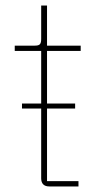

<svg xmlns="http://www.w3.org/2000/svg" viewBox="-20 -670 356 690"><path d="M262 0H157C138 0 128 -10 128 -29V-280H59V-298H128V-487H33V-506H105C124 -506 128 -512 128 -531V-650H149V-506H270V-487H149V-298H250V-280H149V-19H262Z"/></svg>

Font: Plexus Sans Thin
Style: Regular
Weight: 250
Version: Version 2.001;PS 002.001;hotconv 1.0.70;makeotf.lib2.5.58329